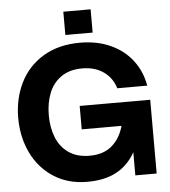

<svg xmlns="http://www.w3.org/2000/svg" viewBox="-60 -959 908 1026"><g transform="rotate(-5 394.0 -446.5)"><path d="M28.4 -360Q28.4 -463.6 70.4 -548.4Q112.4 -633.2 194.7 -682.6Q277 -732 391.2 -732Q485 -732 557 -698.7Q629 -665.4 673.2 -606.7Q717.4 -548 730.4 -472.2H569.6Q553.2 -527.6 507 -560.9Q460.8 -594.2 391.2 -594.2Q323.8 -594.2 279 -562.9Q234.2 -531.6 213.3 -478.7Q192.4 -425.8 192.4 -360Q192.4 -294.2 213.3 -241.3Q234.2 -188.4 279 -157.1Q323.8 -125.8 391.2 -125.8Q464.6 -125.8 510 -163.7Q555.4 -201.6 574.8 -270H361.2V-395.6H739.6V0H625.2V-124.4Q589 -58 525.5 -23Q462 12 367.2 12Q263.8 12 186.9 -37.7Q110 -87.4 69.2 -172.2Q28.4 -257 28.4 -360ZM318 -904.8H464.4V-780H318Z"/></g></svg>

Font: Aspekta Variable
Style: Regular
Weight: 400
Designer: Ivo Dolenc
Version: Version 2.100